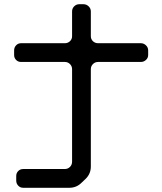

<svg xmlns="http://www.w3.org/2000/svg" viewBox="-20 -787 768 911"><path d="M57 70Q57 84 66.5 94Q76 104 90 104H309Q343 104 367 80L387 61Q411 37 411 3V-459Q411 -473 421 -483Q431 -493 445 -493H648Q662 -493 672.5 -502.5Q683 -512 683 -526V-548Q683 -562 672.5 -572Q662 -582 648 -582H445Q431 -582 421 -591.5Q411 -601 411 -615V-733Q411 -747 400.5 -757Q390 -767 376 -767H356Q342 -767 332 -757Q322 -747 322 -733V-615Q322 -601 312 -591.5Q302 -582 288 -582H80Q66 -582 56.5 -572Q47 -562 47 -548V-526Q47 -512 56.5 -502.5Q66 -493 80 -493H288Q302 -493 312 -483Q322 -473 322 -459V-20Q322 -5 312 5Q302 15 287 15H90Q76 15 66.5 24.5Q57 34 57 48Z"/></svg>

Font: WDXL Lubrifont SC
Style: Regular
Weight: 400
Designer: [WDXL Lubrifont] Copyright 2020-2022 (c) NightFurySL2001, Skr-ZERO; [ZCOOL QingKe HuangYou] Copyright 2018-2022 (c) The 
Version: Version 2.001;hotconv 1.1.1;makeotfexe 2.6.0